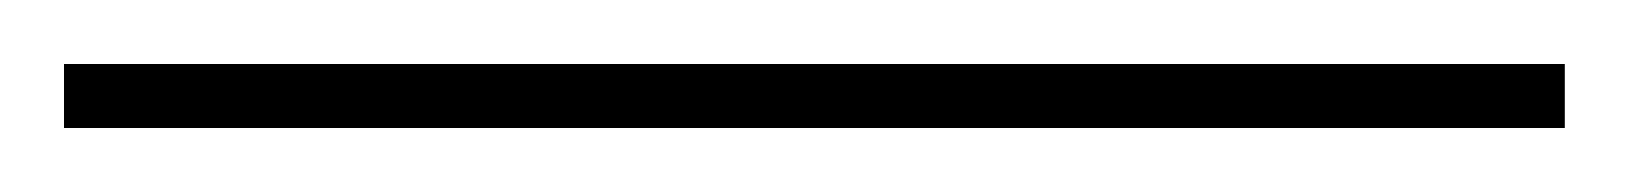

<svg xmlns="http://www.w3.org/2000/svg" viewBox="-25 -820 509 60"><path d="M-5 -780H464V-800H-5Z"/></svg>

Font: Noto Serif Display
Style: Regular
Weight: 400
Designer: Monotype Design Team
Foundry: Monotype Imaging Inc.
Version: Version 2.009